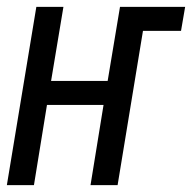

<svg xmlns="http://www.w3.org/2000/svg" viewBox="-28 -540 560 560"><path d="M-8 0 78 -520H157L121 -304H286L322 -520H512L500 -450H389L315 0H236L274 -234H109L71 0Z"/></svg>

Font: Iosevka Algr
Style: Italic
Weight: 400
Italic angle: -9°
Monospace: yes
Designer: Belleve Invis
Foundry: Belleve Invis
Version: Version 26.0.2; ttfautohint (v1.8.3)